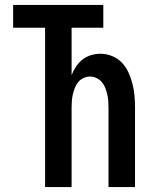

<svg xmlns="http://www.w3.org/2000/svg" viewBox="-20 -755 640 775"><path d="M162 0V-643H33V-735H397V-643H269V-452Q276 -470 287 -486.5Q298 -503 313.5 -515Q329 -527 348 -532.5Q367 -538 386 -538Q410 -538 433 -528.5Q456 -519 472.5 -501.5Q489 -484 499 -461.5Q509 -439 515 -415.5Q521 -392 523 -368Q525 -344 525 -320V0H418V-320Q418 -334 417 -347.5Q416 -361 413 -374Q410 -387 405 -400Q400 -413 391 -423.5Q382 -434 369.5 -440Q357 -446 343 -446Q330 -446 317 -440Q304 -434 295.5 -423.5Q287 -413 282 -400Q277 -387 274 -374Q271 -361 270 -347.5Q269 -334 269 -320V0Z"/></svg>

Font: Iosevka Curly SmBdEx
Style: Regular
Weight: 600
Width: 7
Monospace: yes
Designer: Belleve Invis
Foundry: Belleve Invis
Version: Version 11.1.0; ttfautohint (v1.8.3)